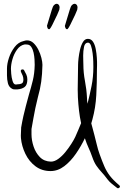

<svg xmlns="http://www.w3.org/2000/svg" viewBox="-20 -879 656 1018"><path d="M599 116Q586 106 573 95.5Q560 85 550 72Q533 49 518.5 33.5Q504 18 491.5 0Q479 -18 469 -47Q460 -73 449.5 -95.5Q439 -118 430 -146Q410 -104 382.5 -64Q355 -24 321 2Q287 28 248 28Q202 28 168 2.5Q134 -23 114.5 -63.5Q95 -104 91 -147Q90 -161 91 -172Q92 -183 92 -197V-202Q98 -237 104 -263.5Q110 -290 117 -316.5Q124 -343 133 -376Q145 -416 154 -452.5Q163 -489 164 -535Q164 -546 163 -564Q162 -582 158 -600Q154 -618 145.5 -630.5Q137 -643 122 -643Q119 -643 116 -643.5Q113 -644 109 -643Q86 -638 70 -615.5Q54 -593 46 -565Q38 -537 38 -514Q38 -508 39.5 -488Q41 -468 46.5 -450Q52 -432 62 -431Q64 -431 66.5 -431Q69 -431 73 -432Q87 -432 95.5 -436.5Q104 -441 104 -457Q104 -468 100 -478.5Q96 -489 92 -496Q90 -500 90 -502Q90 -511 100 -511Q105 -511 108 -507V-506Q114 -496 119.5 -484Q125 -472 125 -458Q125 -429 111 -418Q97 -407 72 -405H60Q56 -405 52 -405.5Q48 -406 43 -409Q27 -418 22 -437.5Q17 -457 17 -479Q17 -501 17 -515Q17 -541 27.5 -572.5Q38 -604 57.5 -629.5Q77 -655 104 -661Q111 -663 114.5 -664Q118 -665 123 -665Q143 -665 158 -650.5Q173 -636 183.5 -615Q194 -594 199.5 -572Q205 -550 205 -535Q204 -485 198.5 -445.5Q193 -406 181 -364Q173 -332 167.5 -306Q162 -280 157.5 -254Q153 -228 147 -195V-167Q147 -136 158 -102.5Q169 -69 191.5 -46Q214 -23 250 -22Q269 -22 289 -36.5Q309 -51 326.5 -72.5Q344 -94 358 -116Q372 -138 379 -153Q388 -174 395.5 -191Q403 -208 410 -226Q403 -258 399 -292Q395 -326 393 -363Q393 -374 392.5 -384.5Q392 -395 392 -405Q392 -437 393 -470.5Q394 -504 394 -536Q394 -548 396.5 -570.5Q399 -593 404.5 -616.5Q410 -640 420 -656.5Q430 -673 446 -673Q463 -673 473 -658Q483 -643 487.5 -619.5Q492 -596 493.5 -572.5Q495 -549 494.5 -531.5Q494 -514 494 -511Q494 -441 490.5 -374.5Q487 -308 470 -246L464 -225L480 -165Q488 -135 493.5 -111Q499 -87 508 -62Q522 -23 533.5 3.5Q545 30 562.5 53Q580 76 612 103Q616 106 616 110Q616 115 610 118Q604 121 599 116ZM444 -329Q456 -376 465.5 -423.5Q475 -471 475 -523Q475 -532 474.5 -553Q474 -574 471 -597Q468 -620 462.5 -636.5Q457 -653 446 -653Q430 -652 425.5 -630.5Q421 -609 421 -584Q421 -570 421.5 -557.5Q422 -545 422 -538Q422 -494 430.5 -449.5Q439 -405 441 -363Q441 -346 444 -329ZM336 -724Q330 -724 327 -731Q324 -738 324 -742Q331 -764 336 -782Q341 -800 350 -828Q355 -846 362 -852.5Q369 -859 375 -859Q381 -859 385 -855Q391 -849 391 -839Q391 -833 389.5 -827.5Q388 -822 386 -819Q384 -814 378 -800Q372 -786 361 -765Q342 -724 336 -724ZM241 -724Q234 -724 231.5 -732Q229 -740 229 -742Q236 -764 241 -782Q246 -800 255 -828Q260 -846 267 -852.5Q274 -859 280 -859Q286 -859 290 -855Q296 -849 296 -839Q296 -833 294.5 -827.5Q293 -822 291 -819Q289 -814 283 -800Q277 -786 266 -765Q247 -724 241 -724Z"/></svg>

Font: Ruge Boogie
Style: Regular
Weight: 400
Designer: Robert E. Leuschke
Foundry: Robert E. Leuschke
Version: Version 1.010; ttfautohint (v1.8.3)